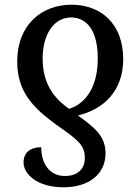

<svg xmlns="http://www.w3.org/2000/svg" viewBox="-20 -566 586 815"><path d="M285 -546C158 -547 53 -461 53 -305C53 -177 120 -109 217 -38C311 28 340 49 340 105C340 151 310 181 256 181C188 181 155 126 155 59C109 59 80 81 80 124C80 171 135 229 250 229C357 229 428 173 428 85C428 7 374 -29 311 -76C421 -102 503 -181 503 -315C503 -463 411 -545 285 -546ZM284 -492C349 -490 395 -436 395 -318C395 -191 339 -124 273 -104C216 -145 161 -203 161 -318C161 -416 206 -493 284 -492Z"/></svg>

Font: Noto Serif SemiCondensed Medium
Style: Regular
Weight: 500
Width: 4
Designer: Monotype Design Team
Foundry: Monotype Imaging Inc.
Version: Version 2.014